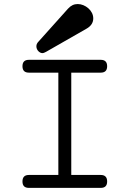

<svg xmlns="http://www.w3.org/2000/svg" viewBox="-20 -914 642 951"><path d="M123 -554.2Q91.3 -554.2 91.3 -585.9Q91.3 -617.7 123 -617.7H479Q510.7 -617.7 510.7 -585.9Q510.7 -554.2 479 -554.2H333V-47.4H479Q510.7 -47.4 510.7 -15.1Q510.7 16.6 479 16.6H123Q91.3 16.6 91.3 -15.1Q91.3 -47.4 123 -47.4H269V-554.2ZM169.4 -706.5 316.9 -871.1Q337.4 -894 364.7 -894Q378.9 -894 392.6 -888.4Q406.2 -882.8 417.2 -873.3Q428.2 -863.8 435.1 -850.6Q441.9 -837.4 441.9 -822.8Q441.9 -791 408.7 -772L208 -657.2Q202.6 -654.3 198.2 -652.6Q193.8 -650.9 189.5 -650.9Q185.1 -650.9 179.9 -653.3Q174.8 -655.8 170.4 -660.2Q166 -664.6 163.1 -670.9Q160.2 -677.2 160.2 -684.6Q160.2 -696.8 169.4 -706.5Z"/></svg>

Font: Erica Type
Style: Regular
Weight: 400
Designer: Peter Wiegel
Foundry: Peter Wiegel
Version: Version 1.000 2010 initial release